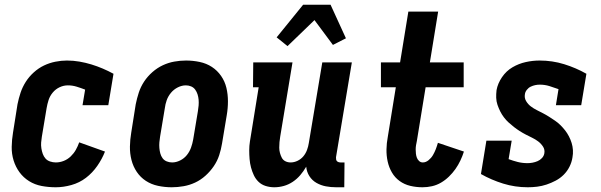

<svg xmlns="http://www.w3.org/2000/svg" viewBox="-20 -784 2540 812"><path d="M216 8Q185 8 156 2.5Q127 -3 103 -18Q79 -33 62.5 -55.5Q46 -78 37.5 -105.5Q29 -133 29.5 -163Q30 -193 35 -223L54 -343Q59 -368 67 -392Q75 -416 89 -438Q103 -460 123 -478Q143 -496 166 -507Q189 -518 214 -523Q239 -528 263 -528Q290 -528 316 -523.5Q342 -519 366.5 -511.5Q391 -504 414.5 -494Q438 -484 460 -472L438 -339H329L340 -405Q322 -412 304 -417.5Q286 -423 267 -423Q249 -423 232 -415Q215 -407 203 -392.5Q191 -378 185.5 -361Q180 -344 177 -326L157 -206Q155 -194 154 -181.5Q153 -169 155 -156.5Q157 -144 161 -133Q165 -122 172.5 -113.5Q180 -105 192 -101Q204 -97 216 -97Q233 -97 249.5 -103.5Q266 -110 279 -122.5Q292 -135 300.5 -150Q309 -165 315 -182L424 -143Q412 -112 391.5 -82.5Q371 -53 343.5 -32Q316 -11 282 -1.5Q248 8 216 8Z M706 8Q677 8 648.5 2Q620 -4 597 -19Q574 -34 558.5 -57Q543 -80 536 -107.5Q529 -135 529.5 -164.5Q530 -194 535 -223L554 -343Q559 -368 567 -392.5Q575 -417 589.5 -439Q604 -461 624.5 -479Q645 -497 668.5 -508Q692 -519 717 -523.5Q742 -528 767 -528Q796 -528 824.5 -522Q853 -516 876 -501Q899 -486 915 -463Q931 -440 937.5 -412.5Q944 -385 944 -355.5Q944 -326 939 -297L919 -177Q915 -152 907 -127.5Q899 -103 884 -81Q869 -59 849 -41Q829 -23 805.5 -12Q782 -1 756.5 3.5Q731 8 706 8ZM708 -97Q725 -97 742 -105.5Q759 -114 770.5 -128.5Q782 -143 788 -160Q794 -177 797 -194L817 -314Q819 -326 820 -338Q821 -350 820 -362Q819 -374 815.5 -385Q812 -396 805.5 -405Q799 -414 788.5 -418.5Q778 -423 766 -423Q749 -423 732 -414.5Q715 -406 703 -391.5Q691 -377 685 -360Q679 -343 677 -326L657 -206Q655 -194 654 -182Q653 -170 654 -158Q655 -146 658 -135Q661 -124 667.5 -115Q674 -106 685 -101.5Q696 -97 708 -97Z M1140 8Q1121 8 1103.5 2.5Q1086 -3 1073.5 -15Q1061 -27 1053.5 -43Q1046 -59 1041.5 -76Q1037 -93 1035.5 -111.5Q1034 -130 1034 -148.5Q1034 -167 1037 -186Q1040 -205 1043 -223L1074 -415H1050L1051 -520H1217L1165 -206Q1163 -195 1162 -183Q1161 -171 1161 -159.5Q1161 -148 1164 -137Q1167 -126 1172 -116.5Q1177 -107 1187 -102Q1197 -97 1209 -97Q1224 -97 1238.5 -104Q1253 -111 1263 -123Q1273 -135 1278.5 -150Q1284 -165 1286 -179L1343 -520H1468L1401 -119Q1401 -114 1401.5 -110Q1402 -106 1404.5 -103Q1407 -100 1411.5 -98.5Q1416 -97 1420 -97H1437L1436 8H1402Q1379 8 1358 4Q1337 0 1318.5 -10.5Q1300 -21 1288.5 -39Q1277 -57 1275 -79Q1264 -60 1250 -43.5Q1236 -27 1218 -15Q1200 -3 1180 2.5Q1160 8 1140 8ZM1196 -589 1150 -626 1262 -764H1378L1443 -622L1435 -618L1388 -594L1310 -699Z M1767 8Q1740 8 1715 2Q1690 -4 1670 -18.5Q1650 -33 1637.5 -54.5Q1625 -76 1619.5 -101Q1614 -126 1614.5 -152.5Q1615 -179 1620 -205L1654 -415H1591V-520H1672L1707 -735H1833L1798 -520H1941V-415H1780L1743 -188Q1741 -179 1739.5 -170Q1738 -161 1738 -152Q1738 -143 1739 -134Q1740 -125 1743 -117Q1746 -109 1752.5 -103Q1759 -97 1768 -97Q1781 -97 1792.5 -106.5Q1804 -116 1811 -128Q1818 -140 1823 -153Q1828 -166 1832 -180L1942 -143Q1936 -124 1927 -105Q1918 -86 1906 -69Q1894 -52 1878.5 -37Q1863 -22 1845 -11.5Q1827 -1 1807 3.5Q1787 8 1767 8Z M2212 8Q2158 8 2108 -7.5Q2058 -23 2014 -48L2037 -189H2144L2131 -111Q2150 -104 2169.5 -99Q2189 -94 2211 -94Q2221 -94 2232 -96Q2243 -98 2253.5 -102.5Q2264 -107 2272 -115.5Q2280 -124 2282 -135Q2285 -151 2276.5 -164Q2268 -177 2256 -186Q2244 -195 2230.5 -201.5Q2217 -208 2203.5 -215Q2190 -222 2177.5 -230Q2165 -238 2153.5 -247Q2142 -256 2131 -266Q2120 -276 2111 -288Q2102 -300 2095.5 -313Q2089 -326 2084 -340.5Q2079 -355 2078.5 -370.5Q2078 -386 2080 -403Q2085 -431 2103 -457.5Q2121 -484 2147.5 -499.5Q2174 -515 2203.5 -521.5Q2233 -528 2262 -528Q2316 -528 2366 -512.5Q2416 -497 2460 -472L2438 -339H2331L2342 -407Q2323 -414 2303.5 -420Q2284 -426 2263 -426Q2253 -426 2243.5 -424Q2234 -422 2224.5 -417.5Q2215 -413 2208 -404Q2201 -395 2200 -386Q2197 -370 2205 -356.5Q2213 -343 2225 -334Q2237 -325 2250 -318.5Q2263 -312 2276.5 -305Q2290 -298 2302.5 -290Q2315 -282 2327.5 -273.5Q2340 -265 2350.5 -254.5Q2361 -244 2370 -232.5Q2379 -221 2386 -207.5Q2393 -194 2397.5 -179.5Q2402 -165 2403 -149.5Q2404 -134 2401 -118Q2398 -98 2388.5 -79Q2379 -60 2364 -45Q2349 -30 2330 -20Q2311 -10 2291.5 -3.5Q2272 3 2252 5.5Q2232 8 2212 8Z"/></svg>

Font: Iosevka Curly Slab Extrabold
Style: Italic
Weight: 800
Italic angle: -9°
Monospace: yes
Designer: Belleve Invis
Foundry: Belleve Invis
Version: Version 22.1.2; ttfautohint (v1.8.4)